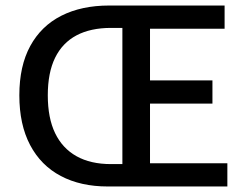

<svg xmlns="http://www.w3.org/2000/svg" viewBox="-20 -675 893 695"><path d="M370 0Q272 0 200 -38Q128 -76 89 -150Q50 -224 50 -330Q50 -436 89.5 -508.5Q129 -581 202 -618Q275 -655 375 -655H793V-571H523V-384H749V-300H523V-84H803V0ZM382 -81H423V-574H382Q308 -574 257 -547Q206 -520 179.5 -466Q153 -412 153 -330Q153 -248 179.5 -193Q206 -138 257 -109.5Q308 -81 382 -81Z"/></svg>

Font: Source Sans 3 Medium
Style: Regular
Weight: 500
Designer: Paul D. Hunt
Foundry: Adobe
Version: Version 3.052;hotconv 1.1.0;makeotfexe 2.6.0